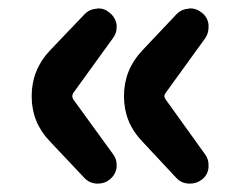

<svg xmlns="http://www.w3.org/2000/svg" viewBox="-20 -518 597 459"><path d="M242.2 -88.9Q230.5 -79.1 214.8 -79.1Q212.9 -79.1 210.9 -79.1Q193.4 -80.1 181.6 -92.8L98.6 -180.7Q55.7 -225.6 55.7 -288.1Q55.7 -350.6 98.6 -396.5L181.6 -483.4Q193.4 -496.1 210.9 -497.1Q212.9 -498 213.9 -498Q230.5 -498 242.2 -487.3Q255.9 -476.6 258.8 -459Q258.8 -456.1 258.8 -452.1Q258.8 -438.5 250 -426.8L155.3 -295.9Q150.4 -288.1 155.3 -280.3L251 -148.4Q258.8 -137.7 258.8 -124Q258.8 -120.1 258.8 -117.2Q255.9 -99.6 242.2 -88.9ZM462.9 -88.9Q450.2 -79.1 434.6 -79.1Q432.6 -79.1 430.7 -79.1Q413.1 -80.1 401.4 -92.8L319.3 -180.7Q276.4 -225.6 276.4 -288.1Q276.4 -350.6 319.3 -396.5L401.4 -483.4Q413.1 -496.1 430.7 -497.1Q432.6 -498 434.6 -498Q450.2 -498 462.9 -487.3Q476.6 -476.6 478.5 -459Q478.5 -456.1 478.5 -452.1Q478.5 -438.5 470.7 -426.8L376 -295.9Q370.1 -288.1 376 -280.3L470.7 -148.4Q478.5 -137.7 478.5 -124Q478.5 -120.1 478.5 -117.2Q476.6 -99.6 462.9 -88.9Z"/></svg>

Font: Gen Jyuu GothicX Heavy
Style: Bold
Weight: 900
Designer: [Source Han Sans]
Ryoko NISHIZUKA  (kana & ideographs); Paul D. Hunt (Latin, Greek & Cyrillic); Wenlong ZHANG  (bopomofo
Version: Version 1.002.20150607